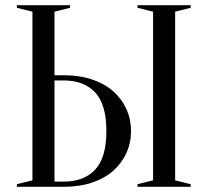

<svg xmlns="http://www.w3.org/2000/svg" viewBox="-20 -720 790 740"><path d="M655 -25 715 -10V0H510V-10L570 -25V-675L510 -690V-700H715V-690L655 -675ZM225 -430Q287 -430 335.5 -413.5Q384 -397 417 -367.5Q450 -338 467.5 -299Q485 -260 485 -215Q485 -170 467.5 -131Q450 -92 417 -62.5Q384 -33 335.5 -16.5Q287 0 225 0H45V-10L105 -25V-675L45 -690V-700H250V-690L190 -675V-430ZM190 -20H225Q304 -20 347 -66.5Q390 -113 390 -215Q390 -317 347 -363.5Q304 -410 225 -410H190Z"/></svg>

Font: Oranienbaum
Style: Regular
Weight: 400
Designer: Oleg Pospelov and Jovanny Lemonad
Foundry: Oleg Pospelov and jovanny Lemonad
Version: Version 1.001; ttfautohint (v0.91) -l 8 -r 50 -G 200 -x 0 -w